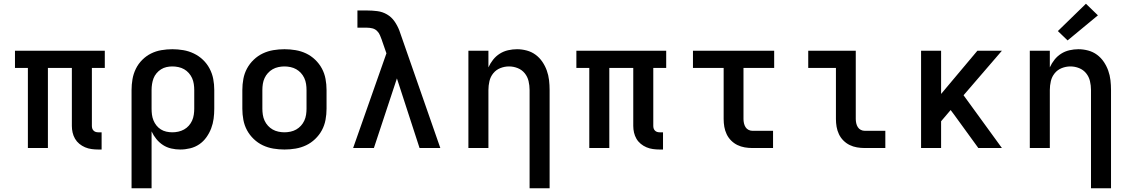

<svg xmlns="http://www.w3.org/2000/svg" viewBox="-20 -791 6040 1026"><path d="M505 8Q487 8 469 5.5Q451 3 434.5 -4Q418 -11 404 -22.5Q390 -34 381 -49.5Q372 -65 368 -82.5Q364 -100 364 -118V-428H236V0H129V-428H60V-520H540V-428H471V-118Q471 -111 473 -104.5Q475 -98 480 -93Q485 -88 491.5 -86Q498 -84 505 -84H523V8Z M683 215V-310Q683 -339 688 -368Q693 -397 706 -423.5Q719 -450 740 -471Q761 -492 787 -505Q813 -518 842.5 -523Q872 -528 901 -528Q930 -528 959.5 -523Q989 -518 1016 -505Q1043 -492 1064.5 -471.5Q1086 -451 1100 -424.5Q1114 -398 1119.5 -369Q1125 -340 1125 -310V-210Q1125 -183 1121.5 -156.5Q1118 -130 1108.5 -105Q1099 -80 1083 -57.5Q1067 -35 1045 -20Q1023 -5 996.5 1.5Q970 8 943 8Q919 8 895 2.5Q871 -3 851 -16Q831 -29 815.5 -48Q800 -67 790 -89V215ZM901 -84Q917 -84 933 -87.5Q949 -91 963.5 -99Q978 -107 989 -119.5Q1000 -132 1006.5 -146.5Q1013 -161 1015.5 -177.5Q1018 -194 1018 -210V-310Q1018 -326 1015.5 -342.5Q1013 -359 1006.5 -373.5Q1000 -388 989 -400.5Q978 -413 964 -421Q950 -429 933.5 -432.5Q917 -436 901 -436Q885 -436 869.5 -432.5Q854 -429 840.5 -420.5Q827 -412 816.5 -399.5Q806 -387 800.5 -372.5Q795 -358 792.5 -342Q790 -326 790 -310V-210Q790 -194 792 -178.5Q794 -163 800 -148Q806 -133 816 -120.5Q826 -108 839.5 -99.5Q853 -91 869 -87.5Q885 -84 901 -84Z M1500 8Q1470 8 1440.5 3Q1411 -2 1384.5 -14.5Q1358 -27 1336 -48Q1314 -69 1300 -95Q1286 -121 1280.5 -150.5Q1275 -180 1275 -210V-310Q1275 -340 1280.5 -369.5Q1286 -399 1300 -425Q1314 -451 1336 -472Q1358 -493 1384.5 -505.5Q1411 -518 1440.5 -523Q1470 -528 1500 -528Q1530 -528 1559.5 -523Q1589 -518 1615.5 -505.5Q1642 -493 1664 -472Q1686 -451 1700 -425Q1714 -399 1719.5 -369.5Q1725 -340 1725 -310V-210Q1725 -180 1719.5 -150.5Q1714 -121 1700 -95Q1686 -69 1664 -48Q1642 -27 1615.5 -14.5Q1589 -2 1559.5 3Q1530 8 1500 8ZM1500 -84Q1516 -84 1532.5 -87.5Q1549 -91 1563 -99Q1577 -107 1588 -119Q1599 -131 1606 -146Q1613 -161 1615.5 -177.5Q1618 -194 1618 -210V-310Q1618 -326 1615.5 -342.5Q1613 -359 1606 -374Q1599 -389 1588 -401Q1577 -413 1563 -421Q1549 -429 1532.5 -432.5Q1516 -436 1500 -436Q1484 -436 1467.5 -432.5Q1451 -429 1437 -421Q1423 -413 1412 -401Q1401 -389 1394 -374Q1387 -359 1384.5 -342.5Q1382 -326 1382 -310V-210Q1382 -194 1384.5 -177.5Q1387 -161 1394 -146Q1401 -131 1412 -119Q1423 -107 1437 -99Q1451 -91 1467.5 -87.5Q1484 -84 1500 -84Z M1867 0 2045 -506 2021 -575Q2021 -575 2021 -575Q2021 -575 2021 -575V-576Q2016 -589 2010.5 -602.5Q2005 -616 1994.5 -626Q1984 -636 1970 -639.5Q1956 -643 1942 -643H1890V-735H1942Q1969 -735 1996.5 -731.5Q2024 -728 2048 -714Q2072 -700 2088 -677Q2104 -654 2114 -628Q2116 -622 2118 -616.5Q2120 -611 2122 -605L2333 0H2222L2101 -372L1978 0Z M2810 215V-310Q2810 -334 2804.5 -357.5Q2799 -381 2784 -399.5Q2769 -418 2746.5 -427Q2724 -436 2700 -436Q2676 -436 2653.5 -427Q2631 -418 2616 -399.5Q2601 -381 2595.5 -357.5Q2590 -334 2590 -310V0H2483V-520H2590V-431Q2600 -453 2615 -472Q2630 -491 2650.5 -504Q2671 -517 2695 -522.5Q2719 -528 2743 -528Q2769 -528 2795 -521Q2821 -514 2842 -498.5Q2863 -483 2878 -461Q2893 -439 2902 -414Q2911 -389 2914 -362.5Q2917 -336 2917 -310V215Z M3505 8Q3487 8 3469 5.5Q3451 3 3434.5 -4Q3418 -11 3404 -22.5Q3390 -34 3381 -49.5Q3372 -65 3368 -82.5Q3364 -100 3364 -118V-428H3236V0H3129V-428H3060V-520H3540V-428H3471V-118Q3471 -111 3473 -104.5Q3475 -98 3480 -93Q3485 -88 3491.5 -86Q3498 -84 3505 -84H3523V8Z M4001 0Q3980 0 3959.5 -3.5Q3939 -7 3920.5 -16Q3902 -25 3887 -40Q3872 -55 3863 -74Q3854 -93 3850.5 -113.5Q3847 -134 3847 -155V-428H3683V-520H4117V-428H3953V-155Q3953 -144 3955.5 -132.5Q3958 -121 3964 -111.5Q3970 -102 3980 -97Q3990 -92 4001 -92H4111V0Z M4601 0Q4580 0 4559.5 -3.5Q4539 -7 4520.5 -16Q4502 -25 4487 -40Q4472 -55 4463 -74Q4454 -93 4450.5 -113.5Q4447 -134 4447 -155V-428H4299V-520H4553V-155Q4553 -144 4555.5 -132.5Q4558 -121 4564 -111.5Q4570 -102 4580 -97Q4590 -92 4601 -92H4711V0Z M4902 0V-520H5009V-289L5203 -520H5334L5129 -282L5334 0H5208L5078 -179L5060 -203L5009 -143V0Z M5810 215V-310Q5810 -334 5804.5 -357.5Q5799 -381 5784 -399.5Q5769 -418 5746.5 -427Q5724 -436 5700 -436Q5676 -436 5653.5 -427Q5631 -418 5616 -399.5Q5601 -381 5595.5 -357.5Q5590 -334 5590 -310V0H5483V-520H5590V-431Q5600 -453 5615 -472Q5630 -491 5650.5 -504Q5671 -517 5695 -522.5Q5719 -528 5743 -528Q5769 -528 5795 -521Q5821 -514 5842 -498.5Q5863 -483 5878 -461Q5893 -439 5902 -414Q5911 -389 5914 -362.5Q5917 -336 5917 -310V215ZM5685 -575 5633 -625 5783 -771 5847 -709Z"/></svg>

Font: Iosevka SS04 Semibold Extended
Style: Regular
Weight: 600
Width: 7
Monospace: yes
Designer: Belleve Invis
Foundry: Belleve Invis
Version: Version 19.0.0; ttfautohint (v1.8.4)